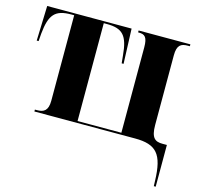

<svg xmlns="http://www.w3.org/2000/svg" viewBox="-107 -652 1022 978"><g transform="rotate(15 403.5 -163.0)"><path d="M785 181 786 210H796V-10H773C734 -10 712 -24 712 -93V-460C712 -515 733 -526 768 -526H779V-536H506V-526H510C541 -526 556 -515 556 -460V-10H325V-526H341C425 -526 453 -495 462 -392L466 -352H476L469 -536H24L18 -352H28L31 -392C41 -495 69 -526 154 -526H169V-75C169 -22 146 -10 111 -10H100V0H631C744 0 781 43 785 181Z"/></g></svg>

Font: Noto Serif Display Condensed ExtraBold
Style: Regular
Weight: 800
Width: 3
Designer: Monotype Design Team
Foundry: Monotype Imaging Inc.
Version: Version 2.009